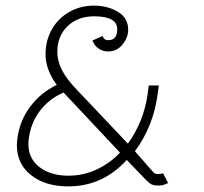

<svg xmlns="http://www.w3.org/2000/svg" viewBox="-20 -654 724 683"><path d="M182 -352Q142 -406 142 -461Q142 -510 164.5 -549.5Q187 -589 226.5 -611.5Q266 -634 314 -634Q363 -634 399.5 -612Q436 -590 436 -548Q436 -521 416 -496Q396 -471 365 -471Q346 -471 331 -481Q316 -491 309 -510L345 -526Q350 -511 365 -511Q397 -511 397 -550Q397 -596 315 -596Q257 -596 220.5 -561Q184 -526 184 -470Q184 -436 201 -403.5Q218 -371 255 -333L435 -143Q491 -221 505 -318L509 -350H545L540 -314Q533 -261 512.5 -210Q492 -159 460 -116L516 -52Q519 -49 523 -44Q527 -39 531 -37Q535 -35 541 -35Q554 -35 560 -38L578 -3Q568 2 560.5 4Q553 6 541 6Q523 6 512.5 -2Q502 -10 483 -31L431 -85Q345 9 223 9Q141 9 90.5 -31Q40 -71 40 -138Q40 -146 42 -162Q50 -224 87 -274Q124 -324 182 -352ZM81 -141Q81 -90 120.5 -59.5Q160 -29 224 -29Q276 -29 323.5 -51Q371 -73 407 -111L206 -325Q154 -302 121.5 -259Q89 -216 82 -158Q81 -152 81 -141Z"/></svg>

Font: Bellota Light
Style: Italic
Weight: 300
Italic angle: -7.5°
Designer: Kemie Guaida
Foundry: Kemie Guaida
Version: Version 4.001